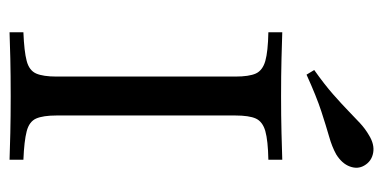

<svg xmlns="http://www.w3.org/2000/svg" viewBox="-220 -582 802 402"><g transform="rotate(90 181.0 -381.0)"><path d="M47.6 0V-29Q87.9 -30.6 107.7 -35.9Q127.4 -41.1 133.9 -55.6Q140.3 -70.2 140.3 -98.4V-472.6Q140.3 -501.6 133.9 -515.7Q127.4 -529.8 107.7 -535.5Q87.9 -541.1 47.6 -541.9V-571Q67.7 -570.2 102.4 -569.4Q137.1 -568.5 181.5 -568.5Q223.4 -568.5 258.5 -569.4Q293.5 -570.2 314.5 -571V-541.9Q274.2 -541.1 254.4 -535.5Q234.7 -529.8 228.2 -515.7Q221.8 -501.6 221.8 -472.6V-98.4Q221.8 -70.2 228.2 -55.6Q234.7 -41.1 254.8 -35.9Q275 -30.6 314.5 -29V0Q293.5 -0.8 258.5 -1.6Q223.4 -2.4 181.5 -2.4Q137.1 -2.4 102.4 -1.6Q67.7 -0.8 47.6 0ZM136.3 -621.8 126.6 -637.9Q157.3 -659.7 177.4 -677.4Q197.6 -695.2 211.7 -708.9Q225.8 -722.6 237.5 -733.5Q249.2 -744.4 262.9 -752.4Q282.3 -764.5 300 -761.3Q317.7 -758.1 326.6 -742.7Q334.7 -729 328.6 -712.5Q322.6 -696 303.2 -683.9Q287.1 -675 265.7 -669Q244.4 -662.9 213.3 -652.8Q182.3 -642.7 136.3 -621.8Z"/></g></svg>

Font: Playfair
Style: Regular
Weight: 400
Designer: Claus Eggers Sørensen
Foundry: Claus Eggers Sørensen
Version: Version 2.001;gftools[0.9.30]